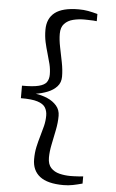

<svg xmlns="http://www.w3.org/2000/svg" viewBox="-62 -846 620 1023"><g transform="rotate(5 248.5 -334.0)"><path d="M317 136Q231.5 136 190.5 104Q149.5 72 149.5 12Q149.5 -23.5 156.2 -54.2Q163 -85 171.5 -113.2Q180 -141.5 186.8 -169Q193.5 -196.5 193.5 -225Q193.5 -249.5 182.2 -268Q171 -286.5 140.2 -296.2Q109.5 -306 51 -305.5V-372.5Q109.5 -372 140.2 -379.8Q171 -387.5 182.2 -403.5Q193.5 -419.5 193.5 -444Q193.5 -472.5 186.8 -500Q180 -527.5 171.5 -555.8Q163 -584 156.2 -614.5Q149.5 -645 149.5 -680Q149.5 -741 190.2 -772.5Q231 -804 317.5 -804Q344 -804 367.2 -799.8Q390.5 -795.5 418 -788V-749.5Q414.5 -750.5 399.2 -751.2Q384 -752 369 -752.2Q354 -752.5 350.5 -752.5Q320 -752.5 291.8 -745.5Q263.5 -738.5 245.5 -719.5Q227.5 -700.5 227.5 -666Q227.5 -633.5 235.5 -594.5Q243.5 -555.5 251.5 -515.2Q259.5 -475 259.5 -439Q259.5 -407 240.2 -386Q221 -365 190.8 -353Q160.5 -341 128 -336Q160.5 -331.5 190.8 -318.5Q221 -305.5 240.2 -283.2Q259.5 -261 259.5 -229Q259.5 -193 251.5 -153Q243.5 -113 235.5 -74.2Q227.5 -35.5 227.5 -3Q227.5 32.5 245.2 51.5Q263 70.5 291.2 77.5Q319.5 84.5 350.5 84.5Q355 84.5 370 84Q385 83.5 399.8 82.5Q414.5 81.5 418 80.5V119Q390.5 126.5 367 131.2Q343.5 136 317 136Z"/></g></svg>

Font: Merriweather 28pt Light
Style: Regular
Weight: 300
Version: Version 2.100